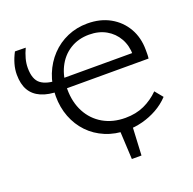

<svg xmlns="http://www.w3.org/2000/svg" viewBox="-145 -815 1149 1143"><g transform="rotate(-20 429.5 -243.5)"><path d="M499 181 489 -17H570L560 181ZM530 10Q457 10 396 -15.5Q335 -41 291.5 -86.5Q248 -132 224.5 -193Q201 -254 201 -325Q201 -399 226 -461.5Q251 -524 295 -570.5Q339 -617 398 -642.5Q457 -668 525 -668Q607 -668 668.5 -633.5Q730 -599 764.5 -539Q799 -479 799 -401Q799 -387 799 -374Q799 -361 797 -347L714 -364Q716 -371 716.5 -381Q717 -391 717 -398Q717 -458 691 -504Q665 -550 619 -576Q573 -602 512 -602Q443 -602 390.5 -569Q338 -536 309 -477Q280 -418 280 -341Q280 -258 313.5 -195Q347 -132 407.5 -97Q468 -62 548 -62Q615 -62 667.5 -86Q720 -110 762 -152L803 -102Q768 -65 724 -40.5Q680 -16 631 -3Q582 10 530 10ZM754 -411 797 -347H232Q163 -347 117.5 -367Q72 -387 49.5 -426Q27 -465 27 -525Q27 -558 36.5 -591.5Q46 -625 64 -659L132 -658Q118 -628 110 -598.5Q102 -569 102 -540Q102 -467 139 -439Q176 -411 250 -411Z"/></g></svg>

Font: Ysabeau Office Medium
Style: Regular
Weight: 500
Designer: Christian Thalmann (Catharsis Fonts)
Version: Version 2.001;gftools[0.9.30]; featfreeze: tnum,lnum,ss02